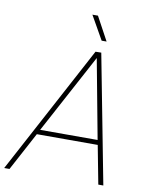

<svg xmlns="http://www.w3.org/2000/svg" viewBox="-132 -976 813 1046"><g transform="rotate(10 274.5 -453.0)"><path d="M444.8 -212.4H107.9L-5.9 0H-35.2L344.7 -710.4L376.5 -710.9L513.2 0H485.4ZM121.6 -238.8H439.5L357.4 -677.7ZM394.5 -775.4H367.2L293 -906.2H323.7Z"/></g></svg>

Font: Roboto Thin
Style: Italic
Weight: 250
Italic angle: -12°
Designer: Google
Version: Version 2.134; 2016